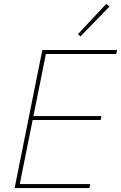

<svg xmlns="http://www.w3.org/2000/svg" viewBox="-20 -951 612 971"><path d="M534 -918 387 -767 374 -778 517 -931ZM432 0H54L194 -698H572L568 -678H212L149 -364H493L489 -344H145L80 -20H436Z"/></svg>

Font: IBM Plex Sans Thin
Style: Italic
Weight: 100
Italic angle: -11.31°
Designer: Mike Abbink, Paul van der Laan, Pieter van Rosmalen
Foundry: Bold Monday
Version: Version 3.0